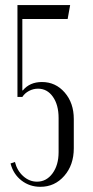

<svg xmlns="http://www.w3.org/2000/svg" viewBox="-20 -719 360 747"><path d="M21 -83 38.1 -88.9Q46.4 -55.2 70.3 -33.7Q94.2 -12.2 124 -12.2Q160.6 -12.2 184.3 -44.4Q208 -76.7 208 -127V-259.8Q208 -311 185.8 -342.5Q163.6 -374 127.9 -374Q109.4 -374 92.8 -365.2Q76.2 -356.4 66.9 -341.8H47.9V-699.2H252.9L243.2 -645H66.9V-367.2H68.8Q95.7 -399.9 143.1 -399.9Q196.3 -399.9 231.7 -359.1Q267.1 -318.4 267.1 -255.9V-142.1Q267.1 -77.1 230 -34.7Q192.9 7.8 137.2 7.8Q95.2 7.8 63.5 -16.8Q31.7 -41.5 21 -83Z"/></svg>

Font: Moniqa Narrow Heading
Style: Regular
Weight: 400
Width: 4
Designer: Rajesh Rajput
Foundry: Rajesh Rajput
Version: Version 1.000